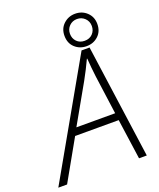

<svg xmlns="http://www.w3.org/2000/svg" viewBox="-219 -1033 939 1134"><g transform="rotate(-20 250.5 -466.0)"><path d="M-52.2 0 354 -714.8H404.3L503.9 0H455.1L419.4 -252.9H145.5L2.9 0ZM169.9 -298.3H413.6L380.4 -541Q377.4 -566.9 374 -598.4Q370.6 -629.9 369.1 -657.7H366.7Q353.5 -628.9 338.1 -598.9Q322.8 -568.8 306.6 -539.6ZM391.6 -728Q348.6 -728 318.6 -755.6Q288.6 -783.2 288.6 -830.1Q288.6 -875.5 319.1 -903.6Q349.6 -931.6 391.6 -931.6Q435.5 -931.6 465.3 -903.1Q495.1 -874.5 495.1 -830.6Q495.1 -783.7 465.1 -755.9Q435.1 -728 391.6 -728ZM391.6 -761.7Q422.4 -761.7 441.4 -781.2Q460.4 -800.8 460.4 -830.1Q460.4 -859.4 440.4 -878.9Q420.4 -898.4 391.6 -898.4Q362.8 -898.4 343 -878.9Q323.2 -859.4 323.2 -830.1Q323.2 -800.8 342 -781.2Q360.8 -761.7 391.6 -761.7Z"/></g></svg>

Font: Open Sans Light
Style: Italic
Weight: 300
Italic angle: -12°
Designer: Monotype Design Team
Foundry: Monotype Imaging Inc.
Version: Version 3.003; ttfautohint (v1.8.4)